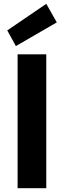

<svg xmlns="http://www.w3.org/2000/svg" viewBox="-20 -984 334 1004"><path d="M72 0V-700H222V0ZM63 -743 18 -825 222 -964 277 -867Z"/></svg>

Font: DM Sans 10pt Black
Style: Regular
Weight: 900
Version: Version 4.004;gftools[0.9.30]